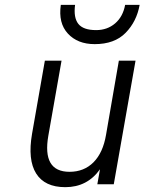

<svg xmlns="http://www.w3.org/2000/svg" viewBox="-20 -762 598 794"><path d="M250 12Q165 12 129.5 -44.5Q94 -101 112.5 -208.5L165.5 -511H234.5L180 -201.5Q153.5 -51.5 267.5 -51.5Q327.5 -51.5 366.8 -91Q406 -130.5 418.5 -204.5L471.5 -511H540.5L450.5 0H382.5L393.5 -62Q341 12 250 12ZM371.5 -579.5Q301 -579.5 260.8 -623Q220.5 -666.5 231.5 -742H290.5Q283.5 -689 304 -663.2Q324.5 -637.5 377.5 -637.5Q423.5 -637.5 456 -665.2Q488.5 -693 497.5 -742H557.5Q545 -672.5 499.2 -626Q453.5 -579.5 371.5 -579.5Z"/></svg>

Font: Overpass Light
Style: Italic
Weight: 300
Italic angle: -10°
Designer: Delve Withrington, Dave Bailey, Thomas Jockin
Foundry: Delve Fonts LLC
Version: Version 4.000; ttfautohint (v1.8.3)